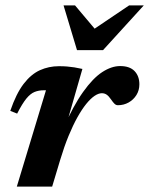

<svg xmlns="http://www.w3.org/2000/svg" viewBox="-20 -690 552 710"><path d="M150 -356.2Q148 -356.2 146.3 -356.2Q144.5 -356.2 142.5 -356.2Q123.3 -356.2 107.9 -350Q92.5 -343.8 77.4 -325.4Q62.4 -307 43.4 -269.9L18 -280Q39.8 -343.7 67.2 -379.6Q94.7 -415.5 127.6 -430.4Q160.4 -445.2 197.8 -445.2Q214.4 -445.2 227.9 -444.1Q241.3 -443 254.9 -440.9Q268.6 -438.7 284.7 -435.1L218.3 -204.4L213.2 -213.5Q251 -299.1 287.3 -350Q323.6 -400.9 357.9 -423.3Q392.3 -445.7 424.2 -445.7Q459.8 -445.7 477.6 -427.1Q495.4 -408.5 495.4 -378.3Q495.4 -356.1 484.5 -338.6Q473.6 -321.1 455.6 -311Q437.5 -300.9 415.9 -300.9Q409.3 -300.9 403.8 -305.9Q398.3 -311 390.2 -322.8Q382.1 -334.7 374.3 -340Q366.5 -345.3 356.6 -345.3Q344.4 -345.3 329.6 -335.4Q314.9 -325.4 298.8 -305.6Q282.8 -285.8 266.3 -256.3Q249.8 -226.7 233.6 -187.5Q217.5 -148.4 202.9 -99.8L172.9 0H42.2ZM511.7 -670 360.9 -504.5H264.8L215 -670H257.5L345.8 -565.2H302L457.4 -670Z"/></svg>

Font: Newsreader Text
Style: Italic
Weight: 400
Italic angle: -17°
Designer: Hugues Gentile
Foundry: Production Type
Version: Version 1.001